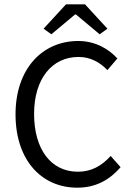

<svg xmlns="http://www.w3.org/2000/svg" viewBox="-20 -858 611 890"><path d="M286 -838 182 -725 218 -699 328 -791H332L442 -699L478 -725L374 -838ZM52 -328C52 -114 174 12 338 12C423 12 487 -23 539 -83L493 -135C451 -89 404 -62 341 -62C217 -62 138 -165 138 -330C138 -493 221 -594 344 -594C400 -594 443 -569 478 -533L524 -587C485 -630 423 -668 343 -668C176 -668 52 -539 52 -328Z"/></svg>

Font: Cambridge Sans
Style: Regular
Weight: 400
Version: Version 2.020;PS 002.020;hotconv 1.0.88;makeotf.lib2.5.64775